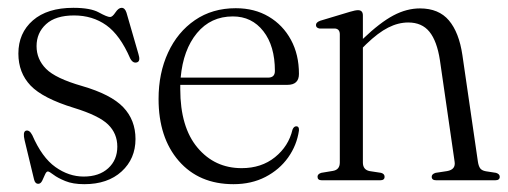

<svg xmlns="http://www.w3.org/2000/svg" viewBox="-20 -461 1298 491"><path d="M194 -9.5Q233.5 -9.5 256.8 -30.8Q280 -52 280 -86Q280 -119.5 256.5 -142.5Q233 -165.5 169.5 -185Q89.5 -209.5 58.2 -242.2Q27 -275 27 -324Q27 -376.5 64 -408.8Q101 -441 167.5 -441Q211.5 -441 232.8 -429.2Q254 -417.5 261.5 -417.5Q267.5 -417.5 275.2 -429.2Q283 -441 291 -441Q299.5 -441 303.5 -428.5L334 -323Q339.5 -305.5 331.5 -302Q320.5 -297.5 313 -311.5Q287 -371.5 251.8 -396.5Q216.5 -421.5 169.5 -421.5Q122 -421.5 97.8 -399.2Q73.5 -377 73.5 -343Q73.5 -309.5 97.8 -285Q122 -260.5 190 -241Q264 -219.5 295.2 -186.8Q326.5 -154 326.5 -105.5Q326.5 -55 291 -22.5Q255.5 10 195.5 10Q166.5 10 147 2Q127.5 -6 116.8 -14.2Q106 -22.5 102.5 -22.5Q98.5 -22.5 95.2 -14.8Q92 -7 88 1Q84 9 78 9Q69.5 9 67 -2.5L43 -102Q38 -123 45.5 -126.5Q55 -130 62.5 -115.5Q87.5 -58 121.8 -33.8Q156 -9.5 194 -9.5Z M744.5 -272Q744.5 -244 715 -244H441Q441 -238.5 441 -233Q441 -136 485 -83.5Q529 -31 598 -31Q648.5 -31 683.2 -59Q718 -87 728 -129.5Q731.5 -138 737.5 -138Q745.5 -138 744.5 -127Q739 -89.5 716.8 -58.2Q694.5 -27 658.8 -8.5Q623 10 577 10Q489 10 437.2 -49.5Q385.5 -109 385.5 -208Q385.5 -274 409.8 -326.5Q434 -379 478.5 -409.5Q523 -440 583 -440Q631 -440 667.2 -418.5Q703.5 -397 724 -359.2Q744.5 -321.5 744.5 -272ZM575.5 -419Q519 -419 483.8 -376.5Q448.5 -334 442 -262.5H665.5Q683 -262.5 683 -279.5Q683 -343.5 653.5 -381.2Q624 -419 575.5 -419Z M908 -421.5V-361V-361.5Q952 -403.5 986 -421.5Q1020 -439.5 1054 -439.5Q1102 -439.5 1128 -408.8Q1154 -378 1162.5 -320L1202 -48.5Q1203.5 -37.5 1207.5 -31.2Q1211.5 -25 1222.5 -23L1248.5 -19Q1258 -16 1258 -9Q1258 0 1246.5 0H1095.5Q1084 0 1084 -9Q1084 -16 1094 -19L1123.5 -23.5Q1146 -27.5 1142.5 -48L1105 -307Q1097.5 -356 1078.2 -379.8Q1059 -403.5 1024 -403.5Q998.5 -403.5 972.8 -390.5Q947 -377.5 916.5 -348L908 -339.5V-45.5Q908 -27 925 -23.5L954.5 -19Q963.5 -16.5 963.5 -9Q963.5 0 952.5 0H803Q792 0 792 -9Q792 -16 801.5 -19L831.5 -24Q849 -27 849 -45.5V-373Q849 -386.5 837.5 -388H797.5Q788 -389.5 788 -397Q788 -404 799 -408L875.5 -431Q889 -435 895.5 -435Q908 -435 908 -421.5Z"/></svg>

Font: Fraunces 144pt Soft Light
Style: Regular
Weight: 300
Version: Version 1.000;[0bf87f6ff]